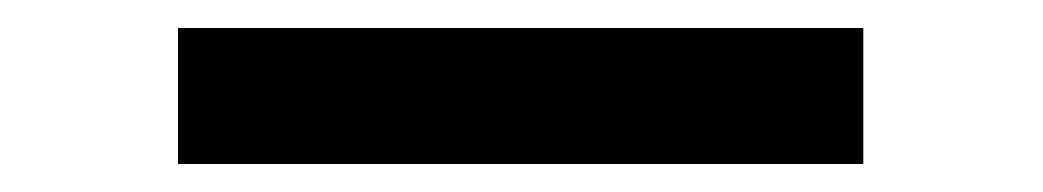

<svg xmlns="http://www.w3.org/2000/svg" viewBox="-20 -117 744 137"><path d="M107 -97H596V0H107Z"/></svg>

Font: Lopes Sans SemiBold
Style: Regular
Weight: 600
Designer: Gabriel Lam, Diego Maldonado
Foundry: TypeRant, Foresti Design
Version: Version 4.000